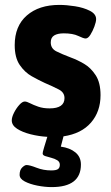

<svg xmlns="http://www.w3.org/2000/svg" viewBox="-20 -551 453 783"><path d="M191 212Q163 212 132.5 206Q102 200 81 189Q60 178 60 162Q60 142 70.5 132Q81 122 88 122Q101 122 129 133Q157 144 189 144Q209 144 216.5 138.5Q224 133 224 121Q224 109 213.5 102.5Q203 96 189 92.5Q175 89 164.5 85.5Q154 82 154 75Q154 72 155 67.5Q156 63 160 49.5Q164 36 173 7Q138 5 104.5 -3.5Q71 -12 49.5 -26Q28 -40 28 -60Q28 -73 37 -91Q46 -109 58.5 -123Q71 -137 81 -137Q89 -137 102.5 -130Q116 -123 136 -116Q156 -109 182 -109Q243 -109 243 -151Q243 -174 220 -186Q197 -198 162 -213Q138 -224 109.5 -240Q81 -256 60.5 -286Q40 -316 40 -367Q40 -445 89.5 -488Q139 -531 222 -531Q251 -531 286 -525.5Q321 -520 346.5 -507Q372 -494 372 -473Q372 -462 365 -443Q358 -424 348.5 -409Q339 -394 329 -394Q321 -394 299 -404.5Q277 -415 240 -415Q215 -415 201 -406.5Q187 -398 187 -378Q187 -353 210 -341.5Q233 -330 270 -316Q295 -307 322.5 -291Q350 -275 370 -244.5Q390 -214 390 -163Q390 -96 351 -51Q312 -6 239 5L228 47Q265 52 287.5 70.5Q310 89 310 120Q310 212 191 212Z"/></svg>

Font: Asap
Style: Bold
Weight: 700
Designer: Pablo Cosgaya
Foundry: Omnibus-Type
Version: Version 3.001; ttfautohint (v1.8.3)